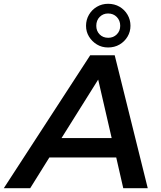

<svg xmlns="http://www.w3.org/2000/svg" viewBox="-78 -991 847 1011"><path d="M-58 0 397 -700H526L700 0H571L534 -162H182L81 0ZM510 -264 439 -572 246 -264ZM491 -741Q458 -741 432 -757Q406 -773 390.5 -798.5Q375 -824 375 -855Q375 -887 390.5 -913.5Q406 -940 432.5 -955.5Q459 -971 491 -971Q525 -971 551.5 -955.5Q578 -940 593.5 -913.5Q609 -887 609 -855Q609 -824 593.5 -798Q578 -772 551.5 -756.5Q525 -741 491 -741ZM492 -792Q519 -792 537 -810Q555 -828 555 -855Q555 -883 537 -901.5Q519 -920 491 -920Q465 -920 447 -902Q429 -884 429 -855Q429 -828 446.5 -810Q464 -792 492 -792Z"/></svg>

Font: Montserrat Thin SemiBold
Style: Italic
Weight: 600
Italic angle: -11.3°
Version: Version 9.000